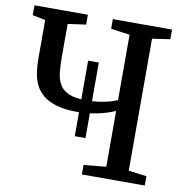

<svg xmlns="http://www.w3.org/2000/svg" viewBox="-82 -822 873 901"><g transform="rotate(10 354.0 -371.5)"><path d="M303 -171V-531H354V-171ZM473.5 -321.5Q436 -304.5 388 -294.8Q340 -285 296.5 -285Q236 -285 195.2 -297Q154.5 -309 129.8 -330Q105 -351 92.5 -378.2Q80 -405.5 75.8 -436.5Q71.5 -467.5 71.5 -499.5V-684L10 -696V-743H264.5V-696L178.5 -684V-527Q178.5 -490 181.5 -457.2Q184.5 -424.5 197.5 -399.5Q210.5 -374.5 240.8 -360.2Q271 -346 325.5 -346Q358.5 -346 386.8 -350Q415 -354 437.2 -360.2Q459.5 -366.5 473.5 -373.5V-684.5L383.5 -697V-743H665.5V-697L580.5 -684.5V-55.5L666.5 -44.5V0H367V-45L473.5 -55.5Z"/></g></svg>

Font: Merriweather 36pt
Style: Regular
Weight: 400
Designer: Eben Sorkin
Foundry: Eben Sorkin
Version: Version 2.100